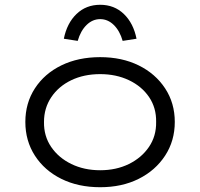

<svg xmlns="http://www.w3.org/2000/svg" viewBox="-20 -773 837 803"><path d="M399 10Q307 10 236.5 -25Q166 -60 126 -122Q86 -184 86 -263Q86 -342 126 -403.5Q166 -465 236.5 -499.5Q307 -534 399 -534Q490 -534 560 -499.5Q630 -465 670.5 -403.5Q711 -342 711 -263Q711 -184 670.5 -122Q630 -60 560 -25Q490 10 399 10ZM399 -61Q466 -61 519 -87Q572 -113 603 -158.5Q634 -204 633 -263Q634 -322 603.5 -367Q573 -412 519.5 -437.5Q466 -463 399 -463Q331 -463 278 -437.5Q225 -412 194.5 -366.5Q164 -321 164 -263Q163 -204 194 -158.5Q225 -113 278.5 -87Q332 -61 399 -61ZM305 -602 247 -611Q260 -676 300 -714.5Q340 -753 399 -753Q458 -753 498 -714.5Q538 -676 551 -611L493 -602Q481 -644 456 -668.5Q431 -693 399 -693Q367 -693 342 -668.5Q317 -644 305 -602Z"/></svg>

Font: Lexend Giga Light
Style: Regular
Weight: 300
Version: Version 1.007